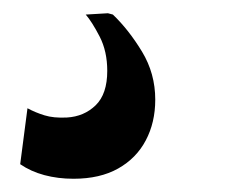

<svg xmlns="http://www.w3.org/2000/svg" viewBox="-20 -44 378 290"><path d="M91 226Q67.5 226 47 220.5Q26.5 215 10.5 204L21.5 119.5Q33.5 126 47.2 130.2Q61 134.5 81 133.5Q107 132 124.5 115Q142 98 142 63Q142 33.5 130.5 11.2Q119 -11 109.5 -22L143 -24L150.5 -22Q174.5 1 194.5 34Q214.5 67 214.5 106.5Q214.5 141 200.2 168Q186 195 158.5 210.5Q131 226 91 226Z"/></svg>

Font: Merriweather 144pt Black
Style: Italic
Weight: 900
Italic angle: -7.8°
Version: Version 2.101